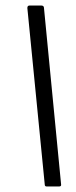

<svg xmlns="http://www.w3.org/2000/svg" viewBox="-20 -675 275 695"><path d="M149 0Q142 0 142 -7L79 -646Q79 -655 87 -655H129Q138 -655 139 -648L201 -9Q203 0 194 0Z"/></svg>

Font: Sofia Sans Extra Condensed
Style: Italic
Weight: 400
Italic angle: -9°
Designer: Botio Nikoltchev, Ani Petrova
Foundry: lettersoup
Version: Version 4.101; ttfautohint (v1.8.4.7-5d5b)